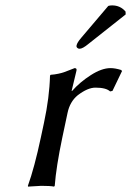

<svg xmlns="http://www.w3.org/2000/svg" viewBox="-20 -693 489 716"><path d="M383.8 -670.9Q390.1 -672.9 397.9 -672.9Q428.7 -672.9 448.2 -649.9L448.7 -639.2L310.5 -529.8Q287.6 -510.7 276.4 -511.2Q271 -511.2 267.6 -515.1Q264.2 -519 265.6 -523.9Q267.6 -534.2 282.7 -551.8ZM249 -354Q277.8 -386.7 318.6 -412.8Q359.4 -439 392.1 -439Q409.2 -439 431.6 -432.1L435.1 -428.2L399.4 -354L390.6 -352.1Q375.5 -366.2 335.9 -366.2Q307.1 -366.2 270 -337.9Q240.7 -314 231.9 -272L212.4 -180.2Q189.5 -71.3 184.1 0L181.6 2.9Q168 0 133.8 0L84.5 2.9L84 0Q108.4 -67.9 132.3 -180.2L144 -234.9Q164.6 -331.1 166.5 -411.1L168.9 -414.1Q183.6 -415 197.3 -418Q210.9 -420.9 218.3 -423.6Q225.6 -426.3 239.3 -431.6Q252.9 -437 258.3 -439Q267.6 -439 265.1 -429.2L247.1 -354Z"/></svg>

Font: Linux Biolinum O
Style: Italic
Weight: 400
Italic angle: -12°
Designer: Philipp H. Poll
Foundry: Philipp H. Poll
Version: Version 1.1.3